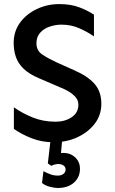

<svg xmlns="http://www.w3.org/2000/svg" viewBox="-20 -685 561 939"><path d="M241.2 10.7Q184.6 10.7 134.8 -8.8Q85 -28.3 47.9 -54.7V-160.2Q87.9 -131.8 139.2 -110.8Q190.4 -89.8 252 -89.8Q297.9 -89.8 330.6 -111.8Q363.3 -133.8 363.3 -172.9Q363.3 -194.3 349.6 -210Q335.9 -225.6 316.4 -237.3Q296.9 -249 276.4 -256.8L171.9 -301.8Q123 -322.3 95.7 -348.6Q68.4 -375 57.6 -406.7Q46.9 -438.5 46.9 -475.6Q46.9 -531.2 77.6 -573.7Q108.4 -616.2 159.7 -640.6Q210.9 -665 269.5 -665Q327.1 -665 368.7 -648.9Q410.2 -632.8 439.5 -613.3V-506.8Q409.2 -528.3 368.7 -546.4Q328.1 -564.5 280.3 -564.5Q252.9 -564.5 224.1 -555.2Q195.3 -545.9 176.8 -525.4Q158.2 -504.9 158.2 -473.6Q158.2 -437.5 186.5 -418.5Q214.8 -399.4 254.9 -380.9L339.8 -342.8Q408.2 -313.5 441.9 -275.4Q475.6 -237.3 475.6 -177.7Q475.6 -122.1 443.4 -80.1Q411.1 -38.1 358.4 -13.7Q305.7 10.7 241.2 10.7ZM261.7 234.4Q247.1 234.4 224.1 228.5Q201.2 222.7 185.5 210L192.4 152.3Q208 160.2 225.1 167Q242.2 173.8 263.7 173.8Q279.3 173.8 290 165.5Q300.8 157.2 300.8 144.5Q300.8 131.8 291 124.5Q281.2 117.2 264.6 117.2Q257.8 117.2 249.5 119.1Q241.2 121.1 231.4 126L213.9 114.3L227.5 -2H284.2L278.3 63.5Q318.4 59.6 344.7 82Q371.1 104.5 371.1 140.6Q371.1 181.6 341.8 208Q312.5 234.4 261.7 234.4Z"/></svg>

Font: Sen Medium
Style: Regular
Weight: 500
Designer: Kosal Sen, Philatype
Foundry: Philatype
Version: Version 2.000;gftools[0.9.31]